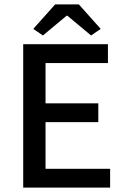

<svg xmlns="http://www.w3.org/2000/svg" viewBox="-20 -857 573 877"><path d="M86 0ZM86 -655H473V-569H188V-385H429V-299H188V-86H483V0H86ZM132 -725 232 -837H340L440 -725L396 -695L288 -785H284L176 -695Z"/></svg>

Font: Assistant SemiBold
Style: Regular
Weight: 600
Designer: Hebrew By Ben Nathan, Latin by Paul Hunt
Version: Version 2.001; ttfautohint (v1.6)